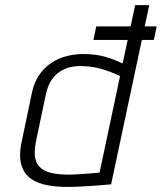

<svg xmlns="http://www.w3.org/2000/svg" viewBox="-20 -720 632 750"><path d="M581 -564 592 -617H356L345 -564ZM414 0 563 -700H508L459 -472Q429 -487 391.5 -498Q354 -509 304 -509Q274 -509 243 -501.5Q212 -494 184 -476.5Q156 -459 135 -430Q114 -401 105 -359L65 -168Q53 -113 63 -77.5Q73 -42 100 -22.5Q127 -3 167 4Q207 11 256 10Q270 10 290 9Q310 8 332 6.5Q354 5 372.5 3.5Q391 2 403 1Q415 0 414 0ZM449 -423 369 -46Q369 -46 364 -45.5Q359 -45 349.5 -44Q340 -43 326.5 -42Q313 -41 296.5 -40Q280 -39 261 -38Q211 -37 180 -44.5Q149 -52 133.5 -69.5Q118 -87 116 -113Q114 -139 122 -175L160 -355Q168 -390 184 -411.5Q200 -433 220 -444Q240 -455 258.5 -458.5Q277 -462 290 -462Q338 -462 375.5 -451Q413 -440 449 -423Z"/></svg>

Font: Advent Pro
Style: Italic
Weight: 400
Italic angle: -12°
Designer: VivaRado, Andreas Kalpakidis
Foundry: VivaRado, Andreas Kalpakidis
Version: Version 3.000